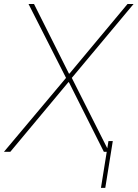

<svg xmlns="http://www.w3.org/2000/svg" viewBox="-31 -747 678 945"><path d="M136.4 -727.3 308.2 -384.9H311.1L596.6 -727.3H626.4L322.4 -363.6L505.7 0H480.1L308.2 -342.3H305.4L19.9 0H-11.4L294 -363.6L109.4 -727.3ZM524.1 -52.6 487.2 177.6H465.9L502.8 -52.6Z"/></svg>

Font: Inter Thin  BETA
Style: Italic
Weight: 100
Italic angle: -9.39999°
Designer: Rasmus Andersson
Foundry: rsms
Version: Version 3.011;git-f93a4a705